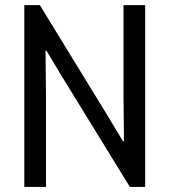

<svg xmlns="http://www.w3.org/2000/svg" viewBox="-20 -740 671 760"><path d="M76.2 0V-719.7H137.7L408.2 -278.3L466.8 -180.7H470.7L468.8 -367.2V-719.7H554.7V0H494.1L222.7 -441.4L164.1 -539.1H160.2L162.1 -352.5V0Z"/></svg>

Font: Reddit Sans Condensed
Style: Regular
Weight: 400
Designer: Stephen Hutchings
Foundry: Reddit
Version: Version 1.014